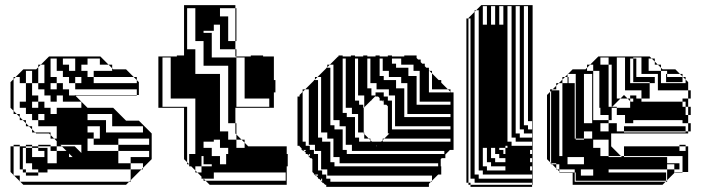

<svg xmlns="http://www.w3.org/2000/svg" viewBox="-20 -720 2746 748"><path d="M105 -396V-444H81V-396ZM345 -396H513V-408L501 -420H345V-444H417V-454L403 -468H369V-492H321V-468H297V-444H321V-420H345ZM201 -372V-396H177V-372ZM201 -324H177V-348H153V-372H129V-396H105V-348H129V-324H153V-300H177V-276H201V-300H297V-324H225V-348H201ZM537 -204V-228H417V-276H321V-252H393V-204ZM345 -180H369V-228H321V-204H345ZM561 -156V-180H441V-156ZM221 -150H201V-132H239L221 -150H271L297 -124V-156H215ZM153 -144V-150H129V-144ZM249 -108H263L249 -122ZM165 -48H129V-60H105V-84H81V-144H69V-60H81V-48H129V-36H81V-48H69V-60H57V-150H81V-156H105V-150H81V-144H105V-108H153V-132H129V-144H105V-150H129V-156H177V-150H153V-144H165V-132H177V-150H201V-170L191 -180H177V-194L171 -200H121L117 -204H105V-216L93 -228H81V-240L69 -252H57V-264L45 -276H33V-288L21 -300V-400L33 -412V-420H41L33 -412V-288L45 -276H57V-264L69 -252H81V-240L93 -228H105V-216L117 -204H177V-194L191 -180H201V-228H129V-252H105V-276H81V-300H57V-324H81V-396H57V-420H41L71 -450H121L129 -458V-468H139L129 -458V-396H153V-468H139L171 -500H371L403 -468H417V-454L421 -450H471L501 -420H513V-408L521 -400V-350H513V-348H273L271 -350H513V-372H273V-396H249V-420H225V-444H201V-492H177V-420H201V-396H225V-372H249V-348H273L321 -300H421L471 -250H521L571 -200V-100L537 -66V-60H531L537 -66V-84H489V-108H561V-132H441V-156H345V-180H321V-132H441V-84H489V-60H531L489 -18V-12H483L489 -18V-60H165ZM225 -492V-468H249V-444H273V-492ZM273 -420V-396H297V-420ZM129 -300V-324H105V-300ZM129 -276V-252H153V-276ZM201 -108H165V-84H201ZM201 -132H165V-108H201ZM57 -36V-14L59 -12H483L471 0H71L59 -12H57V-14L35 -36H33V-38L21 -50V-150H33V-156H57V-150H33V-38L35 -36Z M901 -208V-196L921 -176H933V-164L947 -150H1097V-120H1101V-72H1097V0H797L781 -16H773V-24H765V-32L749 -48H741V-56L725 -72H717V-80H709V-88L697 -100V-300H597V-500H669V-504H697V-700H897V-688H901V-656H897V-688H837V-656H869V-560H897V-528H901V-500H957V-504H1005V-500H1047V-408H1053V-360H1047V-300H897V-240H901V-208H897V-240H869V-464H773V-560H741V-688H709V-528H741V-432H837V-208H869V-176H901V-196L897 -200V-208ZM813 -600H773V-592H805V-496H901V-500H897V-528H837V-624H813ZM709 -304V-88L717 -80V-120H741V-336H645V-496H613V-304ZM1029 -304V-336H933V-496H901V-304ZM933 -144V-164L921 -176H901V-144ZM813 -168H773V-144H805V-112H837V-80H861V-120H869V-144H837V-176H813ZM765 -72H741V-56L749 -48H765V-72H805V-80H765ZM813 -24H773L781 -16H1093V-48H813ZM901 -624V-656H897V-624ZM901 -592H897V-624H901ZM901 -560H897V-592H901ZM773 -80V-112H765V-80Z M1591 -468H1523V-456H1571V-444H1591ZM1615 -396V-420H1603V-396ZM1543 -420H1475V-408H1523V-396H1543ZM1567 -348V-372H1555V-348ZM1519 -324V-348H1475V-344H1491V-328H1507V-324ZM1519 -300V-324H1507V-300ZM1519 -276V-300H1507V-276ZM1519 -252V-276H1507V-252ZM1375 -252V-276H1331V-264H1363V-252ZM1519 -252H1507V-228H1519ZM1327 -204V-228H1283V-216H1315V-204ZM1735 -228H1507V-216H1735ZM1399 -300H1397L1399 -302V-324H1379V-312H1395V-300H1397V-204H1399V-198L1417 -180H1423V-174L1429 -168H1465L1471 -174V-180H1477L1471 -174V-168H1735V-180H1477L1497 -200H1491V-306L1485 -312H1475V-322L1473 -324H1471V-326L1469 -328H1459V-338L1453 -344H1443V-360H1475V-348H1495V-372H1427V-348H1443V-346L1427 -330V-328H1425L1399 -302ZM1379 -168H1423V-174L1417 -180H1379ZM1279 -156V-180H1235V-168H1267V-156ZM1171 -152H1187V-136H1203V-132H1207V-156H1171ZM1447 -150 1449 -152H1445ZM1171 -136H1161L1165 -132H1171ZM1711 -132H1331V-120H1711ZM1231 -108V-132H1203V-120H1219V-108ZM1687 -84H1283V-72H1687ZM1219 -40H1207L1211 -36H1219ZM1543 -492H1507V-472H1523V-468H1543ZM1471 -468V-492H1459V-468ZM1423 -468V-492H1411V-468ZM1375 -468V-492H1363V-468ZM1327 -468V-492H1315V-468ZM1471 -468H1459V-444H1471ZM1423 -444V-468H1411V-444ZM1375 -444V-468H1363V-444ZM1327 -444V-468H1315V-444ZM1663 -420V-434L1653 -444H1651V-420ZM1615 -420V-444H1571V-424H1603V-420ZM1495 -444H1459V-424H1475V-420H1495ZM1423 -420V-444H1411V-420ZM1375 -420V-444H1363V-420ZM1327 -420V-444H1315V-420ZM1279 -420V-444H1267V-420ZM1663 -396V-420H1651V-396ZM1423 -420H1411V-396H1423ZM1375 -396V-420H1363V-396ZM1327 -396V-420H1315V-396ZM1279 -396V-420H1267V-396ZM1663 -396H1651V-372H1663ZM1615 -372V-396H1603V-372ZM1567 -372V-396H1523V-376H1555V-372ZM1447 -396H1411V-376H1427V-372H1447ZM1375 -372V-396H1363V-372ZM1327 -372V-396H1315V-372ZM1279 -372V-396H1267V-372ZM1231 -372V-396H1219V-372ZM1651 -360H1735V-362L1725 -372H1651ZM1615 -348V-372H1603V-348ZM1375 -372H1363V-348H1375ZM1327 -348V-372H1315V-348ZM1279 -348V-372H1267V-348ZM1231 -348V-372H1219V-348ZM1615 -348H1603V-324H1615ZM1567 -324V-348H1555V-324ZM1399 -324V-348H1363V-328H1379V-324ZM1327 -324V-348H1315V-324ZM1279 -324V-348H1267V-324ZM1231 -324V-348H1219V-324ZM1475 -328H1471V-326L1473 -324H1475ZM1603 -312H1735V-324H1603ZM1567 -300V-324H1555V-300ZM1327 -324H1315V-300H1327ZM1279 -300V-324H1267V-300ZM1231 -300V-324H1219V-300ZM1567 -300H1555V-276H1567ZM1351 -300H1315V-280H1331V-276H1351ZM1279 -276V-300H1267V-276ZM1231 -276V-300H1219V-276ZM1555 -264H1735V-276H1555ZM1279 -276H1267V-252H1279ZM1231 -252V-276H1219V-252ZM1375 -228V-252H1363V-228ZM1303 -252H1267V-232H1283V-228H1303ZM1231 -228V-252H1219V-228ZM1375 -228H1363V-204H1375ZM1231 -228H1219V-204H1231ZM1397 -200V-204H1363V-184H1379V-180H1399V-198ZM1327 -180V-204H1315V-180ZM1255 -204H1219V-184H1235V-180H1255ZM1327 -180H1315V-156H1327ZM1351 -156H1315V-136H1331V-132H1351ZM1279 -132V-156H1267V-132ZM1279 -132H1267V-108H1279ZM1187 -120H1183V-114L1187 -110ZM1303 -108H1267V-88H1283V-84H1303ZM1231 -84V-108H1219V-84ZM1231 -84H1219V-60H1231ZM1255 -36V-60H1219V-56H1235V-40H1251V-36ZM1231 -396V-420H1217L1251 -454V-456H1253L1255 -458V-468H1265L1255 -458V-456H1267V-444H1279V-468H1265L1297 -500H1299V-504H1315V-500H1347V-504H1363V-500H1395V-504H1411V-500H1443V-504H1459V-500H1491V-504H1507V-500H1555V-504H1603V-494L1609 -488H1619V-478L1625 -472H1635V-462L1641 -456H1651V-446L1653 -444H1663V-434L1689 -408H1699V-398L1725 -372H1735V-362L1737 -360H1747V-136H1733L1715 -118V-104H1701L1697 -100V-72H1699V-40H1687L1663 -16V-12H1659L1663 -16V-36H1251V-24H1267V-12H1659L1651 -4V8H1251V0H1247L1239 -8H1235V-12H1231V-16L1223 -24H1219V-28L1211 -36H1207V-40H1203V-44L1197 -50V-100L1193 -104H1187V-108H1183V-114L1177 -120H1171V-126L1165 -132H1159V-136H1155V-142L1147 -150V-152H1139V-344H1147V-350L1159 -362V-372H1169L1159 -362V-168H1171V-156H1183V-372H1169L1203 -406V-408H1205L1207 -410V-420H1217L1207 -410V-408H1219V-396ZM1235 -24H1231V-16L1235 -12Z M1813 -616V-632H1805V-616ZM1861 -696V-624H1877V-696ZM1941 -696H1925V-624H1941ZM1893 -696V-624H1909V-696ZM2053 -216V-248H2037V-696H2021V-232H2037V-216ZM2053 -184V-200H2021V-216H2005V-696H1989V-200H2005V-184ZM2053 -152V-168H1989V-184H1973V-696H1957V-168H1973V-152ZM2053 -88V-104H2045V-88ZM1909 -104V-88H1949V-104H1925V-120H1909V-144H1893V-104ZM2053 -56V-72H2045V-56ZM1877 -72V-56H1949V-72H1893V-88H1877V-144H1861V-72ZM1813 -40H1805V-24H1813ZM1813 -600V-616H1805V-600ZM1813 -584V-600H1805V-584ZM1813 -568V-584H1805V-568ZM1813 -552V-568H1805V-552ZM1813 -536V-552H1805V-536ZM1813 -520V-536H1805V-520ZM1813 -504V-520H1805V-504ZM1813 -488V-504H1805V-488ZM1813 -472V-488H1805V-472ZM1813 -456V-472H1805V-456ZM1813 -440V-456H1805V-440ZM1813 -424V-440H1805V-424ZM1813 -408V-424H1805V-408ZM1813 -392V-408H1805V-392ZM1813 -376V-392H1805V-376ZM1813 -360V-376H1805V-360ZM1813 -344V-360H1805V-344ZM1813 -328V-344H1805V-328ZM1813 -312V-328H1805V-312ZM1813 -296V-312H1805V-296ZM1813 -280V-296H1805V-280ZM1813 -264V-280H1805V-264ZM1813 -248V-264H1805V-248ZM1813 -232V-248H1805V-232ZM1813 -216V-232H1805V-216ZM1941 -120H1949V-144H1957V-152H1949V-144H1925V-136H1941ZM1813 -200V-216H1805V-200ZM1813 -184V-200H1805V-184ZM1813 -168V-184H1805V-168ZM1813 -152V-168H1805V-152ZM1813 -136V-152H1805V-136ZM1813 -120V-136H1805V-120ZM2053 -120V-136H2045V-120ZM1813 -104V-120H1805V-104ZM1813 -88V-104H1805V-88ZM1813 -72V-88H1805V-72ZM1813 -56V-72H1805V-56ZM1813 -40V-56H1805V-40ZM2053 8H1813V0H1805V-8H1797V-648H1805V-632H1813V-648H1805V-650L1829 -674V-680H1835L1829 -674V-40H1845V-24H2053V-40H1861V-56H1845V-680H1835L1855 -700H2055V0H2053V-8H1829V-24H1805V-8H1813V0H2053Z M2147 -396H2157L2147 -386V-372H2133L2147 -386ZM2363 -396V-468H2351V-496H2319V-468H2351V-396ZM2507 -492V-444H2555V-456L2543 -468H2531V-480L2519 -492ZM2575 -432H2579V-420H2575ZM2255 -240H2287V-432H2255ZM2639 -400H2575V-420H2639ZM2223 -336V-368H2219V-336ZM2223 -272V-304H2219V-272ZM2383 -272V-300H2363V-272ZM2223 -208V-240H2219V-208ZM2351 -176H2291V-144H2319V-112H2351V-108H2403L2399 -112H2351ZM2219 -180H2171V-252H2219V-240H2223V-272H2219V-252H2171V-324H2219V-304H2223V-336H2219V-324H2171V-396H2157L2171 -410V-420H2181L2171 -410V-396H2219V-368H2223V-400H2195V-396H2191V-420H2181L2191 -430V-432H2193L2191 -430V-420H2195V-400H2223V-432H2193L2211 -450H2261L2267 -456V-468H2279L2267 -456V-444H2291V-252H2351V-240H2383V-208H2411V-204H2651V-208H2411V-228H2651V-208H2661V-200H2361V-150L2399 -112H2411V-108H2579V-84H2627V-80H2639V-112H2411V-150H2627V-132H2651V-150H2627V-156H2651V-150H2661V-50H2639V-48H2609L2611 -50H2639V-80H2627V-60H2607V-80H2579V-60H2607V-48H2609L2579 -18V-12H2573L2579 -18V-60H2351V-48H2575V-16H2223V-36H2291V-60H2243V-36H2223V-48H2219V-60H2159V-80H2147V-84H2127V-366L2123 -362V-88L2131 -80H2147V-64L2151 -60H2159V-52L2161 -50H2211V-48H2219V-12H2573L2561 0H2211V-48H2159V-52L2151 -60H2147V-64L2131 -80H2127V-84H2123V-88L2111 -100V-350L2123 -362V-372H2133L2129 -368H2159V-112H2171V-180H2223V-176H2255V-180H2223V-208H2219ZM2651 -396V-410L2641 -420H2639V-422L2629 -432H2579V-444H2555V-396ZM2363 -324V-396H2351V-324ZM2671 -272H2661V-304H2651V-324H2639V-336H2661V-304H2671ZM2479 -336V-368H2415V-496H2383V-336H2397L2365 -304H2383V-300H2435V-326L2425 -336H2397L2411 -350L2425 -336H2435V-326L2437 -324H2447V-336H2435V-348H2459V-336ZM2363 -324H2351V-304H2363V-302L2365 -304H2363ZM2351 -208V-240H2319V-208ZM2363 -252H2351V-272H2319V-300H2315V-444H2291V-468H2279L2311 -500H2511L2519 -492H2531V-480L2543 -468H2555V-456L2561 -450H2611L2629 -432H2639V-422L2641 -420H2651V-410L2661 -400V-368H2671V-336H2661V-368H2543V-400H2531V-396H2511V-400H2447V-420H2531V-400H2543V-432H2459V-420H2447V-444H2459V-432H2479V-464H2459V-444H2447V-468H2459V-464H2479V-496H2447V-492H2459V-468H2447V-492H2435V-396H2511V-336H2479V-324H2639V-304H2651V-272H2661V-240H2671V-208H2661V-240H2639V-252H2447V-240H2415V-272H2363ZM2255 -208V-180H2287V-208ZM2255 -80V-108H2191V-80Z"/></svg>

Font: Rubik Broken Fax
Style: Regular
Weight: 400
Designer: Hubert and Fischer, NaN
Foundry: Hubert and Fischer, NaN
Version: Version 2.201